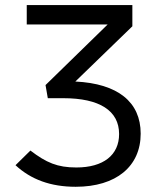

<svg xmlns="http://www.w3.org/2000/svg" viewBox="-20 -713 626 743"><path d="M272.9 9.8C429.7 9.8 524.4 -69.3 524.4 -195.8C524.4 -318.8 435.5 -389.6 271.5 -397.5L492.2 -611.3V-693.4H83.5V-618.2H396.5L156.2 -383.8L165 -333H225.1C365.2 -333 440.9 -284.7 440.9 -194.3C440.9 -112.8 379.9 -64.9 275.4 -64.9C202.1 -64.9 159.2 -83.5 97.7 -130.4L40 -73.7C100.1 -18.1 176.3 9.8 272.9 9.8Z"/></svg>

Font: Cascadia Code SemiLight
Style: Regular
Weight: 350
Monospace: yes
Designer: Aaron Bell
Foundry: Saja Typeworks
Version: Version 2404.023